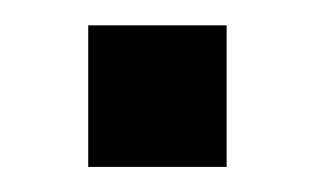

<svg xmlns="http://www.w3.org/2000/svg" viewBox="-20 -133 252 153"><path d="M50.3 0V-112.8H160.6V0Z"/></svg>

Font: Pontano Sans Medium
Style: Regular
Weight: 500
Designer: Vernon Adams
Foundry: Vernon Adams
Version: Version 2.001